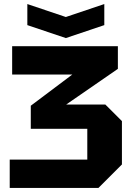

<svg xmlns="http://www.w3.org/2000/svg" viewBox="-20 -928 650 948"><path d="M466 0H28V-140H411V-292H132V-406L337 -560H40V-700H562V-588L307 -412H500L582 -330V-116ZM495 -908V-804L305 -740L115 -804V-908L305 -844Z"/></svg>

Font: Tektur
Style: Bold
Weight: 700
Designer: Adam Jagosz
Foundry: Adam Jagosz
Version: Version 1.005;gftools[0.9.30]